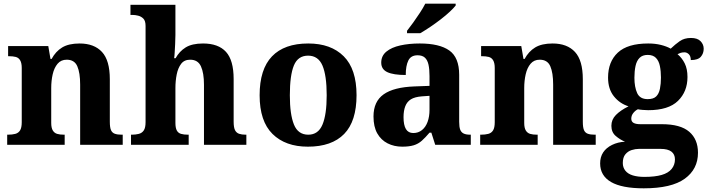

<svg xmlns="http://www.w3.org/2000/svg" viewBox="-20 -786 3842 1042"><path d="M19 0V-55H23Q46 -55 63 -59.5Q80 -64 89 -78.5Q98 -93 98 -123V-417Q98 -444 89.5 -458.5Q81 -473 65.5 -477Q50 -481 28 -481H24V-536H242L254 -466H260Q282 -507 317.5 -528.5Q353 -550 412 -550Q491 -550 533.5 -504Q576 -458 576 -356V-126Q576 -94 582.5 -79.5Q589 -65 603.5 -60Q618 -55 640 -55H646V0H415V-327Q415 -391 399.5 -426.5Q384 -462 342 -462Q311 -462 292.5 -440Q274 -418 266 -383Q258 -348 258 -308V-119Q258 -92 266.5 -78Q275 -64 290 -59.5Q305 -55 327 -55H331V0Z M691 0V-55H695Q716 -55 733.5 -59.5Q751 -64 760.5 -78.5Q770 -93 770 -123V-645Q770 -673 758 -685Q746 -697 729.5 -701Q713 -705 700 -705H688V-760H932V-596Q932 -571 930.5 -546.5Q929 -522 928 -501.5Q927 -481 925 -470H933Q953 -507 987.5 -528.5Q1022 -550 1082 -550Q1165 -550 1206.5 -504.5Q1248 -459 1248 -357V-126Q1248 -94 1255.5 -79.5Q1263 -65 1277.5 -60Q1292 -55 1313 -55H1317V0H1087V-326Q1087 -390 1070.5 -426Q1054 -462 1012 -462Q980 -462 963 -439.5Q946 -417 939 -382Q932 -347 932 -308V-119Q932 -92 939.5 -78Q947 -64 962.5 -59.5Q978 -55 1000 -55H1004V0Z M1650.9 10Q1529 10 1459 -59Q1389 -128 1389 -269Q1389 -410 1456 -480Q1523 -550 1653 -550Q1776 -550 1845.5 -480.5Q1915 -411 1915 -269.5Q1915 -128 1847.8 -59Q1780.5 10 1650.9 10ZM1653 -55Q1707 -55 1730 -109.5Q1753 -164 1753 -269Q1753 -376.5 1730 -430.3Q1707 -484 1652 -484Q1597 -484 1575 -430.8Q1553 -377.5 1553 -269Q1553 -165 1575.3 -110Q1597.6 -55 1653 -55Z M2163 10Q2119 10 2083.5 -8Q2048 -26 2027.5 -62Q2007 -98 2007 -154Q2007 -235 2062 -274Q2117 -313 2230 -317L2311 -320V-373Q2311 -410 2305.5 -435Q2300 -460 2286 -473Q2272 -486 2246 -486Q2210 -486 2196 -457.5Q2182 -429 2182 -379Q2115 -379 2082 -394.5Q2049 -410 2049 -446Q2049 -483 2077 -506Q2105 -529 2152.5 -539.5Q2200 -550 2258 -550Q2365 -550 2418.5 -512Q2472 -474 2472 -380V-125Q2472 -97 2477.5 -82.5Q2483 -68 2496 -61.5Q2509 -55 2532 -55H2535V0H2342L2321 -66H2311Q2289 -40 2269.5 -22.5Q2250 -5 2225 2.5Q2200 10 2163 10ZM2223 -64Q2250 -64 2270 -80Q2290 -96 2300.5 -124.5Q2311 -153 2311 -190V-266L2269 -263Q2231 -260 2210 -247Q2189 -234 2179.5 -209.5Q2170 -185 2170 -150Q2170 -107 2183 -85.5Q2196 -64 2223 -64ZM2189 -619Q2204.2 -638 2222.9 -664Q2241.5 -690 2259.2 -717Q2276.9 -744 2288 -766H2453V-756Q2443 -743 2421.7 -723Q2400.5 -703 2371.9 -681Q2343.3 -659 2314.3 -639.5Q2285.2 -620 2261 -606H2189Z M2586 0V-55H2590Q2613 -55 2630 -59.5Q2647 -64 2656 -78.5Q2665 -93 2665 -123V-417Q2665 -444 2656.5 -458.5Q2648 -473 2632.5 -477Q2617 -481 2595 -481H2591V-536H2809L2821 -466H2827Q2849 -507 2884.5 -528.5Q2920 -550 2979 -550Q3058 -550 3100.5 -504Q3143 -458 3143 -356V-126Q3143 -94 3149.5 -79.5Q3156 -65 3170.5 -60Q3185 -55 3207 -55H3213V0H2982V-327Q2982 -391 2966.5 -426.5Q2951 -462 2909 -462Q2878 -462 2859.5 -440Q2841 -418 2833 -383Q2825 -348 2825 -308V-119Q2825 -92 2833.5 -78Q2842 -64 2857 -59.5Q2872 -55 2894 -55H2898V0Z M3473.7 236Q3355 236 3296 201.7Q3237 167.3 3237 100.8Q3237 66 3253.5 41Q3270 16 3301.5 0.5Q3333 -15 3372 -17Q3345 -28 3321.5 -48.2Q3298 -68.5 3298 -103.2Q3298 -137 3322.5 -162Q3347 -187 3391 -209Q3343 -224 3311.5 -263.5Q3280 -303 3280 -365.1Q3280 -451 3333 -500.5Q3386 -550 3498 -550Q3535.7 -550 3566.9 -542.2Q3598.1 -534.4 3620 -522Q3644 -545 3668.8 -562.5Q3693.7 -580 3729.8 -580Q3765 -580 3782 -562.5Q3799 -545 3799 -521.5Q3799 -496 3783.5 -478Q3768 -460 3729 -460Q3729 -481 3718.5 -491.5Q3707.9 -502 3695 -502Q3682 -502 3673.5 -499Q3665 -496 3657 -492Q3681 -472 3696 -442Q3711 -412 3711 -368Q3711 -289 3659.4 -238.5Q3607.8 -188 3497.6 -188Q3487 -188 3468 -189.5Q3449 -191 3442 -193Q3429 -187.3 3417.5 -173.4Q3406 -159.4 3406 -142Q3406 -126 3418.5 -119Q3431 -112 3455 -112H3572Q3673 -112 3720.5 -71Q3768 -30 3768 43Q3768 132 3696.1 184Q3624.3 236 3473.7 236ZM3477 174Q3534.5 174 3570.7 163.5Q3607 153 3625 130.9Q3643 108.8 3643 79Q3643 51.4 3623.7 36.7Q3604.4 22 3565 22H3447Q3428 22 3408 28.4Q3387.9 34.7 3374 51.4Q3360 68 3360 98.7Q3360 123 3374 140.5Q3388 158 3414.6 166Q3441.2 174 3477 174ZM3495 -248Q3526 -248 3541 -262.5Q3556 -277 3561.5 -304Q3567 -331 3567 -365Q3567 -399.7 3561.2 -427.8Q3555.5 -455.9 3539.7 -471.9Q3524 -488 3494.9 -488Q3467 -488 3451 -472Q3435 -456 3429 -427.5Q3423 -399 3423 -364Q3423 -313.5 3438 -280.7Q3453 -248 3495 -248Z"/></svg>

Font: Noto Serif Hentaigana EL
Style: Regular
Weight: 400
Designer: Kazuhiro Yamada
Foundry: nipponia
Version: Version 1.000